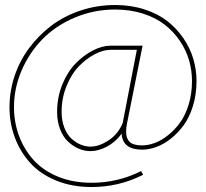

<svg xmlns="http://www.w3.org/2000/svg" viewBox="-20 -629 825 770"><path d="M472.2 -136.2 528.8 -429.2H423.8Q393.6 -429.2 359.6 -411.4Q325.7 -393.6 295.9 -362.8Q266.1 -332 246.6 -283.4Q227.1 -234.9 227.1 -180.2Q227.1 -145.5 237.8 -117.7Q248.5 -89.8 265.9 -73.7Q283.2 -57.6 303 -49.3Q322.8 -41 342.8 -41Q375.5 -41 411.9 -63.7Q448.2 -86.4 467.8 -126ZM347.2 121.1Q268.1 121.1 204.3 94.7Q140.6 68.4 100.6 23.7Q60.5 -21 39.3 -78.1Q18.1 -135.3 18.1 -199.2Q18.1 -262.7 38.3 -323.7Q58.6 -384.8 96.7 -436Q134.8 -487.3 186 -526.1Q237.3 -564.9 303.5 -586.9Q369.6 -608.9 441.9 -608.9Q505.4 -608.9 559.6 -591.3Q613.8 -573.7 651.6 -543.9Q689.5 -514.2 716.1 -474.9Q742.7 -435.5 755.4 -392.3Q768.1 -349.1 768.1 -304.2Q768.1 -250.5 753.9 -204.3Q739.7 -158.2 716.6 -126.7Q693.4 -95.2 664.6 -72.5Q635.7 -49.8 606.4 -39.3Q577.1 -28.8 549.8 -28.8Q471.7 -28.8 467.8 -92.8Q443.8 -59.6 409.4 -41.3Q375 -22.9 342.8 -22.9Q318.8 -22.9 295.9 -32.7Q272.9 -42.5 253.2 -60.8Q233.4 -79.1 221.2 -110.4Q209 -141.6 209 -180.2Q209 -238.3 229.7 -289.6Q250.5 -340.8 282.7 -374Q314.9 -407.2 352.3 -426.5Q389.6 -445.8 423.8 -445.8H551.8L488.8 -130.9Q485.8 -118.7 485.8 -99.1Q485.8 -73.7 500.2 -59.8Q514.6 -45.9 549.8 -45.9Q573.7 -45.9 600.1 -55.4Q626.5 -64.9 653.3 -86.2Q680.2 -107.4 701.7 -136.7Q723.1 -166 736.6 -209.7Q750 -253.4 750 -304.2Q750 -346.2 738.3 -387Q726.6 -427.7 701.4 -464.8Q676.3 -502 640.9 -529.8Q605.5 -557.6 554 -574.2Q502.4 -590.8 441.9 -590.8Q356 -590.8 279.5 -558.3Q203.1 -525.9 150.1 -471.7Q97.2 -417.5 66.7 -346.4Q36.1 -275.4 36.1 -199.2Q36.1 -139.2 55.9 -85.2Q75.7 -31.2 113.3 11.2Q150.9 53.7 211.2 78.9Q271.5 104 347.2 104Q452.6 104 545.9 57.1L554.2 71.8Q457 121.1 347.2 121.1Z"/></svg>

Font: Rawengulk
Style: Light
Weight: 300
Version: Version 0.92